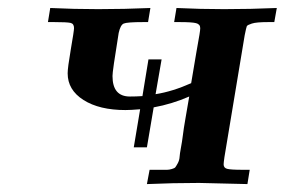

<svg xmlns="http://www.w3.org/2000/svg" viewBox="-20 -465 719 485"><path d="M101.1 -409.2 106.9 -444.8Q167 -441.9 228 -441.9Q293.9 -441.9 359.9 -444.8L354 -409.2H341.8Q300.8 -409.2 292.5 -405.5Q284.2 -401.9 279.8 -381.8Q263.7 -282.7 264.2 -272.9Q264.2 -221.2 308.1 -221.2Q324.2 -221.2 338.9 -222.2H339.8L355 -314.9H388.2L373 -227.1Q416 -233.9 462.9 -254.9Q469.7 -296.9 475.8 -331.5Q481.9 -366.2 483.9 -377.7Q485.8 -389.2 485.8 -394Q485.8 -403.8 475.3 -406.5Q464.8 -409.2 434.1 -409.2H419.9L425.8 -444.8Q485.8 -441.9 545.9 -441.9Q612.8 -441.9 679.2 -444.8L672.9 -409.2H657.2Q627.4 -409.2 616.2 -405.5Q605 -401.9 603.5 -398.9Q602.1 -396 598.1 -376L546.9 -67.9Q544.9 -53.7 544.9 -49.8Q544.9 -41 553.5 -38.6Q562 -36.1 592.8 -36.1H610.8L605 0Q497.1 -2.9 482.9 -2.9Q417 -2.9 351.1 0L357.9 -36.1H383.8Q397 -36.1 402.1 -36.1Q407.2 -36.1 414.1 -38.1Q420.9 -40 422.9 -42.5Q424.8 -44.9 429 -52.5Q433.1 -60.1 433.6 -68.1Q434.1 -76.2 437 -91.6Q439.9 -106.9 441.9 -123Q443.8 -139.2 448.5 -166Q453.1 -192.9 458 -221.2Q414.1 -202.1 368.2 -193.8L351.1 -92.8H317.9L334 -189Q310.1 -187 296.9 -187Q231 -187 190.9 -212.4Q150.9 -237.8 150.9 -279.8Q150.9 -293.9 158.9 -340.6Q167 -387.2 167 -394Q167 -405.3 158 -407.2Q148.9 -409.2 117.2 -409.2Z"/></svg>

Font: CMU Serif Extra
Style: BoldSlanted
Weight: 700
Italic angle: -9.46001°
Version: Version 0.7.0